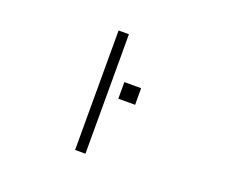

<svg xmlns="http://www.w3.org/2000/svg" viewBox="-113 -864 1226 1040"><g transform="rotate(20 500.0 -344.0)"><path d="M406.2 1H465.8V-687.5H406.2ZM531.2 -435.5V-339.8H627.9V-435.5Z"/></g></svg>

Font: DotumChe
Style: Regular
Weight: 400
Monospace: yes
Version: Version 2.21